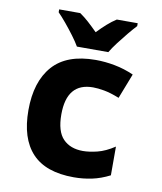

<svg xmlns="http://www.w3.org/2000/svg" viewBox="-86 -835 772 915"><g transform="rotate(10 300.0 -378.0)"><path d="M333 10Q197 10 131 -60.5Q65 -131 65 -268Q65 -406 132.5 -482.5Q200 -559 340 -559Q385 -559 432.5 -550Q480 -541 525 -521L478 -400Q435 -417 404 -422.5Q373 -428 350 -428Q223 -428 223 -275Q223 -193 258 -157Q293 -121 354 -121Q384 -121 423 -130.5Q462 -140 506 -169V-30Q463 -8 420.5 1Q378 10 333 10ZM240 -606Q228 -627 207.5 -654.5Q187 -682 165 -708.5Q143 -735 126 -752V-766H228Q250 -751 271 -732Q292 -713 316 -689Q340 -714 361.5 -733Q383 -752 405 -766H506V-752Q489 -734 467.5 -708Q446 -682 425.5 -655Q405 -628 392 -606Z"/></g></svg>

Font: Noto Sans Mono ExtraBold
Style: Regular
Weight: 800
Designer: Monotype Design Team
Foundry: Monotype Imaging Inc.
Version: Version 2.014